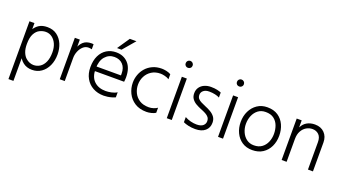

<svg xmlns="http://www.w3.org/2000/svg" viewBox="-67 -1360 3932 2207"><g transform="rotate(20 1899.0 -256.0)"><path d="M76 200V-507H137V200ZM137 -251Q137 -192 152.5 -153Q168 -114 192 -91.5Q216 -69 242 -59.5Q268 -50 290 -50Q333 -50 368.5 -73Q404 -96 425 -143Q446 -190 446 -260Q446 -319 426.5 -363Q407 -407 373 -432Q339 -457 296 -457Q260 -457 223 -439.5Q186 -422 161.5 -377Q137 -332 137 -251ZM91 -251Q91 -294 100.5 -340Q110 -386 133 -426Q156 -466 195 -490.5Q234 -515 294 -515Q365 -515 413 -479Q461 -443 485.5 -385Q510 -327 510 -259Q510 -181 482 -120.5Q454 -60 405 -26Q356 8 292 8Q227 8 182 -27.5Q137 -63 114 -122Q91 -181 91 -251Z M631 0V-507H692V0ZM859 -511V-449Q849 -452 839.5 -453.5Q830 -455 819 -455Q781 -455 752.5 -429Q724 -403 708 -363.5Q692 -324 692 -283L665 -280Q667 -343 683 -396Q699 -449 735.5 -481Q772 -513 834 -513Q840 -513 846 -512.5Q852 -512 859 -511Z M954 -226V-282H1277Q1277 -285 1277 -293.5Q1277 -302 1277 -305Q1277 -375 1238.5 -415.5Q1200 -456 1135 -456Q1068 -456 1022.5 -404.5Q977 -353 977 -251Q977 -154 1030 -103.5Q1083 -53 1171 -53Q1202 -53 1241.5 -61Q1281 -69 1308 -87V-25Q1289 -16 1264.5 -9Q1240 -2 1215 1.5Q1190 5 1168 5Q1094 5 1036.5 -26.5Q979 -58 946.5 -116Q914 -174 914 -251Q914 -334 942.5 -392.5Q971 -451 1021.5 -482Q1072 -513 1137 -513Q1228 -513 1284 -453Q1340 -393 1340 -280Q1340 -273 1339 -255Q1338 -237 1336 -226ZM1127 -562 1229 -712H1310L1182 -562Z M1497 -251Q1497 -198 1519.5 -151.5Q1542 -105 1587 -76Q1632 -47 1701 -47Q1730 -47 1759 -56.5Q1788 -66 1805 -79V-17Q1786 -4 1754 4Q1722 12 1694 12Q1608 12 1550 -25.5Q1492 -63 1462.5 -123.5Q1433 -184 1433 -252Q1433 -302 1450 -349Q1467 -396 1500 -433.5Q1533 -471 1582 -493.5Q1631 -516 1694 -516Q1716 -516 1747 -510Q1778 -504 1805 -489V-427Q1783 -442 1752 -449.5Q1721 -457 1700 -457Q1636 -457 1590.5 -428Q1545 -399 1521 -352Q1497 -305 1497 -251Z M1940 0V-507H2001V0ZM1928 -669Q1928 -687 1940 -699.5Q1952 -712 1970 -712Q1988 -712 2000.5 -699.5Q2013 -687 2013 -669Q2013 -651 2000.5 -639Q1988 -627 1970 -627Q1952 -627 1940 -639Q1928 -651 1928 -669Z M2422 -489V-428Q2401 -440 2367 -447.5Q2333 -455 2295 -455Q2251 -455 2225.5 -434Q2200 -413 2200 -381Q2200 -353 2215 -335.5Q2230 -318 2254.5 -306Q2279 -294 2307 -282Q2345 -267 2378 -247.5Q2411 -228 2431.5 -200Q2452 -172 2452 -130Q2452 -68 2409 -31Q2366 6 2289 6Q2243 6 2203.5 -3Q2164 -12 2141 -24V-87Q2174 -68 2212 -58.5Q2250 -49 2285 -49Q2338 -49 2363.5 -71Q2389 -93 2389 -125Q2389 -154 2375 -172.5Q2361 -191 2334.5 -205.5Q2308 -220 2271 -234Q2239 -247 2208.5 -264.5Q2178 -282 2158 -309.5Q2138 -337 2138 -378Q2138 -420 2159 -450Q2180 -480 2216 -496Q2252 -512 2296 -512Q2341 -512 2373.5 -504.5Q2406 -497 2422 -489Z M2567 0V-507H2628V0ZM2555 -669Q2555 -687 2567 -699.5Q2579 -712 2597 -712Q2615 -712 2627.5 -699.5Q2640 -687 2640 -669Q2640 -651 2627.5 -639Q2615 -627 2597 -627Q2579 -627 2567 -639Q2555 -651 2555 -669Z M2986 9Q2913 9 2861 -26Q2809 -61 2781 -120Q2753 -179 2753 -251Q2753 -324 2782 -383.5Q2811 -443 2863.5 -478.5Q2916 -514 2986 -514Q3065 -514 3117.5 -478.5Q3170 -443 3197 -383.5Q3224 -324 3224 -251Q3224 -179 3196 -120Q3168 -61 3115 -26Q3062 9 2986 9ZM2986 -456Q2931 -456 2893.5 -427Q2856 -398 2836.5 -351.5Q2817 -305 2817 -251Q2817 -198 2837.5 -151.5Q2858 -105 2896 -77Q2934 -49 2986 -49Q3044 -49 3082.5 -77Q3121 -105 3140.5 -151.5Q3160 -198 3160 -251Q3160 -305 3142.5 -351.5Q3125 -398 3087 -427Q3049 -456 2986 -456Z M3345 0V-507H3406V0ZM3667 0V-335Q3667 -396 3636 -426Q3605 -456 3558 -456Q3519 -456 3484.5 -436Q3450 -416 3428 -376.5Q3406 -337 3406 -280H3379Q3379 -284 3379 -287Q3379 -290 3379 -293Q3379 -296 3379 -299Q3382 -373 3406 -421Q3430 -469 3471.5 -492Q3513 -515 3567 -515Q3641 -515 3684.5 -470Q3728 -425 3728 -354V0Z"/></g></svg>

Font: Hind Variable Light
Style: Regular
Weight: 300
Designer: Manushi Parikh, Satya Rajpurohit
Foundry: Indian Type Foundry
Version: Version 3.000